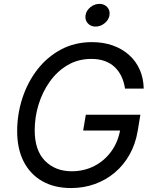

<svg xmlns="http://www.w3.org/2000/svg" viewBox="-20 -953 786 983"><path d="M343.8 9.8Q258.3 9.8 196.5 -25.4Q134.8 -60.5 101.3 -125.7Q67.9 -190.9 67.9 -281.2Q67.9 -367.7 94.2 -449.2Q120.6 -530.8 170.4 -595.7Q220.2 -660.6 291.3 -699Q362.3 -737.3 451.2 -737.3Q509.8 -737.3 558.1 -720Q606.4 -702.6 641.4 -671.1Q676.3 -639.6 695.6 -595.9Q714.8 -552.2 715.8 -499.5H620.1Q614.7 -534.7 601.3 -562.5Q587.9 -590.3 566.4 -610.4Q544.9 -630.4 515.1 -640.9Q485.4 -651.4 447.8 -651.4Q380.4 -651.4 326.9 -620.1Q273.4 -588.9 235.6 -536.1Q197.8 -483.4 177.7 -418.5Q157.7 -353.5 157.7 -286.1Q157.7 -183.1 210.4 -129.6Q263.2 -76.2 347.2 -76.2Q410.2 -76.2 462.6 -103Q515.1 -129.9 550.3 -178.7Q585.4 -227.5 596.2 -293L622.1 -284.7H405.8L419.4 -365.7H698.7L685.1 -283.2Q673.8 -215.8 643.6 -161.9Q613.3 -107.9 567.9 -69.6Q522.5 -31.2 465.3 -10.7Q408.2 9.8 343.8 9.8ZM469.2 -816.9Q444.3 -816.9 429.2 -834Q414.1 -851.1 418 -875Q421.9 -899.4 442.9 -916.3Q463.9 -933.1 488.8 -933.1Q514.2 -933.1 529.3 -916.3Q544.4 -899.4 540.5 -875Q536.6 -851.1 515.6 -834Q494.6 -816.9 469.2 -816.9Z"/></svg>

Font: Inter Variable
Style: Italic
Weight: 400
Italic angle: -9.39999°
Designer: Rasmus Andersson
Foundry: rsms
Version: Version 4.001;git-9221beed3